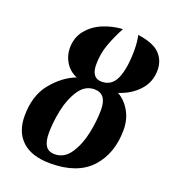

<svg xmlns="http://www.w3.org/2000/svg" viewBox="-140 -870 881 985"><g transform="rotate(20 300.5 -377.5)"><path d="M40 -174Q40 -286 96.5 -355Q153 -424 224 -451Q184 -467 161.5 -503Q139 -539 139 -581Q139 -639 172 -679.5Q205 -720 256 -741Q307 -762 362 -765Q334 -713 314.5 -660Q295 -607 295 -548Q295 -474 351 -474Q407 -474 430.5 -530Q454 -586 454 -684Q454 -726 446 -764Q532 -752 566.5 -716Q601 -680 601 -627Q601 -562 558 -515.5Q515 -469 450 -449Q491 -426 516.5 -381.5Q542 -337 542 -280Q542 -151 468.5 -70.5Q395 10 247 10Q145 10 92.5 -38.5Q40 -87 40 -174ZM398 -337Q398 -425 331 -425Q280 -425 247.5 -376.5Q215 -328 201 -260.5Q187 -193 187 -134Q187 -89 202 -65.5Q217 -42 252 -42Q304 -42 337 -91.5Q370 -141 384 -209.5Q398 -278 398 -337Z"/></g></svg>

Font: Noto Serif CondExtraBold
Style: Italic
Weight: 800
Width: 3
Italic angle: -12°
Designer: Monotype Design Team
Foundry: Monotype Imaging Inc.
Version: Version 1.001